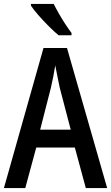

<svg xmlns="http://www.w3.org/2000/svg" viewBox="-20 -960 567 980"><path d="M418 0 362 -207H165L109 0H0L202 -715H322L527 0ZM285 -512Q280 -538 273 -570.5Q266 -603 262 -626Q258 -600 252 -569.5Q246 -539 240 -513L185 -298H341ZM254 -940Q265 -918 281 -890Q297 -862 314 -836Q331 -810 345 -792V-780H279Q258 -797 230 -825Q202 -853 176.5 -882Q151 -911 138 -931V-940Z"/></svg>

Font: Noto Sans Hebrew Condensed Medium
Style: Regular
Weight: 500
Width: 3
Designer: Monotype Design Team
Foundry: Monotype Imaging Inc.
Version: Version 2.004; ttfautohint (v1.8.4.7-5d5b)